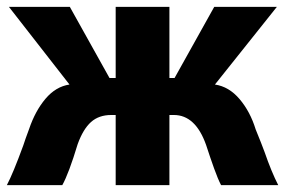

<svg xmlns="http://www.w3.org/2000/svg" viewBox="-22 -513 833 561"><path d="M182 -493 298 -285H316V-493H473V-285H488L604 -493H787L606 -266Q647 -260 678 -223.5Q709 -187 725 -135Q743 -91 751 -69Q771 -11 791 28H624Q615 11 603.5 -21Q592 -53 580 -90Q549 -177 486 -177H473V28H316V-177H303Q267 -177 244 -156.5Q221 -136 205 -92Q179 -6 160 28H-2Q16 -6 46 -88Q51 -104 63 -136Q81 -189 111 -224.5Q141 -260 181 -266L4 -493Z"/></svg>

Font: BM Euljiro oraeorae
Style: Regular
Weight: 400
Designer: Bongjin Kim; Bomjun Kim; Myungsoo Han; Hyesun Chae; Mikyoung Jeong; Wujin Sim; Minjae Kang; Suwha Jang;
Foundry: Sandoll Inc.
Version: Version 1.000;hotconv 1.0.109;makeexe 2.5.65596